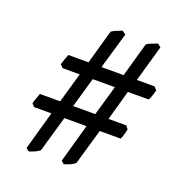

<svg xmlns="http://www.w3.org/2000/svg" viewBox="-108 -721 696 750"><g transform="rotate(20 239.5 -346.5)"><path d="M195 -288 231 -413H323L287 -288ZM94 -425 106 -413H177L141 -288H57C50 -271 43 -248 42 -244L53 -232H125L80 -72L92 -62C109 -67 124 -73 136 -83L179 -232H271L226 -72L238 -62C255 -67 271 -73 283 -83L326 -232H413C415 -236 421 -249 426 -275L416 -288H342L377 -413H464C472 -429 477 -448 479 -457L467 -469H394L437 -620L423 -631C401 -621 394 -622 379 -611L339 -469H247L291 -620L276 -631C259 -623 248 -622 233 -611L193 -469H109C106 -460 99 -443 94 -425Z"/></g></svg>

Font: Temporarium
Style: Regular
Weight: 400
Version: Version 1.1